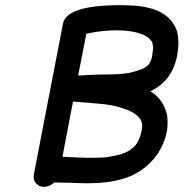

<svg xmlns="http://www.w3.org/2000/svg" viewBox="-20 -711 714 747"><path d="M569 -552Q568 -555 567 -555ZM325 -97Q393 -97 403 -101Q431 -105 454 -112Q456 -114 459 -114.5Q462 -115 464 -116Q474 -120 486 -127Q490 -131 496 -135.5Q502 -140 502 -141Q509 -147 513 -154L514 -156Q526 -174 533 -213V-231Q532 -231 532 -232Q531 -237 528 -242Q528 -244 527.5 -244.5Q527 -245 527 -246Q521 -254 515 -260V-261L511 -263Q501 -272 490 -277Q488 -277 482 -280L483 -281H482Q433 -300 390 -305Q386 -306 264 -316L223 -101Q305 -97 325 -97ZM568 -552Q565 -557 561 -561Q559 -562 559 -563Q543 -574 538 -576H537L534 -577Q495 -593 434 -593Q398 -593 354 -587Q336 -584 316 -580L284 -417Q328 -420 371 -421Q447 -421 471 -426Q473 -426 474.5 -426Q476 -426 476 -427H482Q534 -440 547 -450Q548 -451 550 -452.5Q552 -454 554 -456Q556 -458 557 -458Q560 -462 561 -463.5Q562 -465 563 -468Q569 -477 572 -494L576 -525Q573 -551 569 -552V-551ZM151 16Q131 16 119 1Q111 -9 111 -23Q111 -28 112 -34L225 -619Q239 -691 450 -691L484 -690Q638 -685 669 -588Q674 -567 674 -544Q674 -520 669 -494Q650 -396 565 -356Q615 -326 630 -264Q632 -249 632 -234Q632 -216 629 -198Q620 -154 593 -112Q542 -40 458 -15Q398 2 327 2Q288 2 249 0L191 -1Q173 16 151 16Z"/></svg>

Font: Bad Comic
Style: Italic
Weight: 400
Italic angle: -11°
Designer: GGBotNet
Foundry: GGBotNet
Version: 0.95